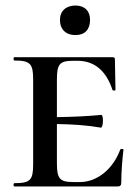

<svg xmlns="http://www.w3.org/2000/svg" viewBox="-20 -675 504 695"><path d="M253 -548C287 -548 306 -568 306 -603C306 -635 287 -655 253 -655C219 -655 197 -635 197 -603C197 -568 219 -548 253 -548ZM415 -133C389 -63 332 -16 269 -16H246C195 -16 186 -29 186 -85V-226C243 -225 293 -222 345 -213C354 -211 356 -261 346 -259C293 -254 243 -252 186 -251V-386C186 -443 195 -455 246 -455H260C322 -455 364 -419 387 -350C388 -346 398 -346 398 -350C398 -375 396 -427 396 -460C396 -465 394 -468 387 -468H32C28 -468 28 -456 32 -456C90 -456 100 -444 100 -387V-81C100 -23 90 -12 32 -12C28 -12 28 0 32 0H404C416 0 419 -4 419 -15C419 -53 423 -102 427 -133C427 -137 416 -137 415 -133Z"/></svg>

Font: Cormorant SC Semi
Style: Regular
Weight: 600
Designer: Christian Thalmann (Catharsis Fonts)
Version: Version 1.000;PS 001.000;hotconv 1.0.70;makeotf.lib2.5.58329